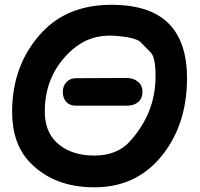

<svg xmlns="http://www.w3.org/2000/svg" viewBox="-20 -756 838 806"><path d="M258.8 -411.1Q243.7 -395 243.7 -369.1Q243.7 -344.7 257.8 -328.6Q272.5 -312.5 296.9 -312.5H513.7Q542 -312.5 560.1 -327.6Q578.1 -343.3 578.1 -370.6Q578.1 -397.9 559.1 -413.1Q540 -428.7 511.2 -428.7L299.3 -427.7Q273.9 -427.7 258.8 -411.1ZM457.5 -606Q549.3 -600.1 570.6 -578.6Q591.8 -557.1 613 -535.4Q634.3 -513.7 632.8 -426.8Q630.4 -279.3 525.9 -163.1Q472.2 -103 376 -103Q274.9 -103 216.8 -158.7Q168 -205.6 168 -287.6Q168 -444.3 281.7 -545.9Q356.4 -612.3 457.5 -606ZM156.2 -620.1Q31.2 -486.3 30.8 -286.6Q31.2 -154.3 102.1 -78.1Q203.1 30.3 376 30.3Q544.9 30.3 649.4 -90.3Q764.6 -223.6 765.1 -426.8Q765.1 -578.1 689.9 -655.3Q613.3 -734.4 453.6 -735.8Q266.1 -737.8 156.2 -620.1Z"/></svg>

Font: Comic Relief
Style: Bold
Weight: 700
Designer: Jeff Davis
Foundry: Loudifier
Version: Version 1.200; ttfautohint (v1.8.4.7-5d5b)